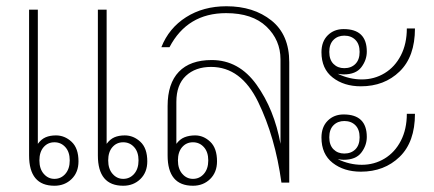

<svg xmlns="http://www.w3.org/2000/svg" viewBox="-20 -584 1387 614"><path d="M73 -553H101V-124Q112 -139 126 -145Q140 -151 159 -151Q187 -151 209 -130.5Q231 -110 231 -68Q231 -33 209 -11.5Q187 10 154 10Q73 10 73 -87ZM293 -553H321V-124Q332 -139 346 -145Q360 -151 379 -151Q407 -151 429 -130.5Q451 -110 451 -68Q451 -33 429 -11.5Q407 10 374 10Q293 10 293 -87ZM154 -12Q175 -12 189 -28Q203 -44 203 -71Q203 -98 189 -113.5Q175 -129 154 -129Q133 -129 119.5 -113.5Q106 -98 106 -71Q106 -44 120 -28Q134 -12 154 -12ZM374 -12Q395 -12 409 -28Q423 -44 423 -71Q423 -98 409 -113.5Q395 -129 374 -129Q353 -129 339.5 -113.5Q326 -98 326 -71Q326 -44 340 -28Q354 -12 374 -12Z M516 -87V-245Q516 -317 552 -354.5Q588 -392 657 -392Q744 -392 800.5 -313Q857 -234 877 -124V-394Q877 -456 832 -499Q787 -542 703 -542Q579 -542 522 -433H496Q520 -494 575 -529Q630 -564 704 -564Q791 -564 848 -518.5Q905 -473 905 -385V0H880Q860 -146 805.5 -258Q751 -370 655 -370Q605 -370 574.5 -341.5Q544 -313 544 -258V-124Q555 -139 570 -145Q585 -151 604 -151Q631 -151 652.5 -130.5Q674 -110 674 -68Q674 -33 652 -11.5Q630 10 597 10Q516 10 516 -87ZM646 -71Q646 -98 632 -113.5Q618 -129 597 -129Q576 -129 562.5 -113.5Q549 -98 549 -71Q549 -44 563 -28Q577 -12 597 -12Q618 -12 632 -28Q646 -44 646 -71Z M1079 -491Q1153 -491 1153 -419Q1153 -392 1135.5 -369Q1118 -346 1079 -346Q1074 -346 1060 -348Q1098 -330 1137 -330Q1177 -330 1210 -350Q1243 -370 1262 -407Q1281 -444 1281 -493H1307Q1307 -403 1258 -355.5Q1209 -308 1134 -308Q1080 -308 1044 -336Q1008 -364 1008 -417Q1008 -451 1028 -471Q1048 -491 1079 -491ZM1081 -366Q1103 -366 1116.5 -379.5Q1130 -393 1130 -418Q1130 -443 1116.5 -456.5Q1103 -470 1081 -470Q1060 -470 1046.5 -456.5Q1033 -443 1033 -418Q1033 -393 1046.5 -379.5Q1060 -366 1081 -366ZM1079 -218Q1153 -218 1153 -146Q1153 -119 1135.5 -96Q1118 -73 1079 -73Q1074 -73 1060 -75Q1098 -57 1137 -57Q1177 -57 1210 -77Q1243 -97 1262 -134Q1281 -171 1281 -220H1307Q1307 -130 1258 -82.5Q1209 -35 1134 -35Q1080 -35 1044 -63Q1008 -91 1008 -144Q1008 -178 1028 -198Q1048 -218 1079 -218ZM1081 -93Q1103 -93 1116.5 -106.5Q1130 -120 1130 -145Q1130 -170 1116.5 -183.5Q1103 -197 1081 -197Q1060 -197 1046.5 -183.5Q1033 -170 1033 -145Q1033 -120 1046.5 -106.5Q1060 -93 1081 -93Z"/></svg>

Font: Trirong Thin
Style: Regular
Weight: 250
Designer: Katatrad Team
Foundry: CadsonDemak
Version: Version 1.001